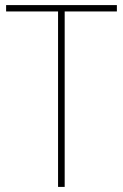

<svg xmlns="http://www.w3.org/2000/svg" viewBox="-20 -734 483 754"><path d="M234 0V-689H439V-714H4V-689H208V0Z"/></svg>

Font: Noto Sans Gujarati SemiCondensed Thin
Style: Regular
Weight: 100
Width: 4
Designer: Jelle Bosma - Monotype Design Team, Universal Thirst
Foundry: Monotype Imaging Inc.
Version: Version 2.106